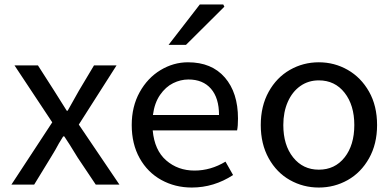

<svg xmlns="http://www.w3.org/2000/svg" viewBox="-20 -827 1755 860"><path d="M214 -279 45 -534H150L223 -420L279 -331H283L333 -420L401 -534H502L333 -269L515 0H409L328 -121Q286 -190 268 -216H263Q242 -183 228 -156L207 -121L133 0H31Z M570 -267Q570 -350 605.5 -414Q641 -478 699 -513Q757 -548 822 -548Q928 -548 987 -480Q1046 -412 1046 -296Q1046 -262 1042 -243H664Q672 -154 724.5 -108.5Q777 -63 851 -63Q924 -63 990 -103L1024 -43Q938 13 839 13Q764 13 702.5 -21Q641 -55 605.5 -118.5Q570 -182 570 -267ZM961 -312Q961 -388 925 -429.5Q889 -471 824 -471Q789 -471 755.5 -454.5Q722 -438 697 -402Q672 -366 665 -312ZM875 -807H980L985 -797L813 -626H735Z M1148 -267Q1148 -352 1183.5 -416Q1219 -480 1278.5 -514Q1338 -548 1408 -548Q1478 -548 1537.5 -514Q1597 -480 1633 -416.5Q1669 -353 1669 -267Q1669 -182 1633 -118Q1597 -54 1537.5 -20.5Q1478 13 1408 13Q1338 13 1278.5 -20.5Q1219 -54 1183.5 -118Q1148 -182 1148 -267ZM1567 -267Q1567 -356 1523.5 -411.5Q1480 -467 1408 -467Q1361 -467 1325 -441.5Q1289 -416 1269 -370.5Q1249 -325 1249 -267Q1249 -177 1293 -122Q1337 -67 1408 -67Q1480 -67 1523.5 -122Q1567 -177 1567 -267Z"/></svg>

Font: Nebula Sans Medium
Style: Regular
Weight: 500
Designer: Paul D. Hunt for Adobe (as Source Sans)
Foundry: Nebula Entertainment & Broadcasting LLC
Version: Version 1.010